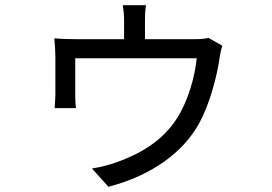

<svg xmlns="http://www.w3.org/2000/svg" viewBox="-20 -641 1040 735"><path d="M831 -466 778 -496C768 -493 751 -491 722 -491H535V-562C535 -578 535 -597 539 -621H450C454 -597 455 -578 455 -562V-491H272C244 -491 211 -492 188 -494C190 -476 192 -442 192 -424C192 -397 192 -303 192 -279C192 -263 190 -241 189 -227H271C269 -239 268 -261 268 -275C268 -299 268 -385 268 -418H733C726 -346 700 -255 658 -189C601 -99 515 -52 427 -20C405 -12 362 0 332 4L395 74C565 30 682 -61 740 -165C784 -242 811 -354 820 -415C822 -431 827 -454 831 -466Z"/></svg>

Font: Noto Sans CJK HK
Style: Regular
Weight: 400
Designer: Ryoko NISHIZUKA 西塚涼子 (kana, bopomofo & ideographs); Paul D. Hunt (Latin, Greek & Cyrillic); Sandoll Communications 산돌커뮤니
Foundry: Adobe
Version: Version 2.004;hotconv 1.0.118;makeotfexe 2.5.65603